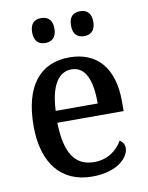

<svg xmlns="http://www.w3.org/2000/svg" viewBox="-85 -809 681 881"><g transform="rotate(-10 255.5 -368.5)"><path d="M349 -631C377 -631 401 -646 401 -689C401 -733 377 -747 349 -747C320 -747 297 -733 297 -689C297 -646 320 -631 349 -631ZM168 -631C196 -631 220 -646 220 -689C220 -733 196 -747 168 -747C139 -747 116 -733 116 -689C116 -646 139 -631 168 -631ZM274 10C393 10 447 -50 447 -93C447 -112 436 -125 425 -130C402 -90 359 -54 294 -54C206 -54 161 -117 158 -261H467V-307C467 -465 390 -547 264 -547C127 -547 48 -451 48 -264C48 -91 130 10 274 10ZM356 -316H160C165 -429 201 -491 264 -491C331 -491 356 -421 356 -316Z"/></g></svg>

Font: Noto Serif Bengali SemiCondensed
Style: Regular
Weight: 400
Width: 4
Designer: Juan Bruce, Universal Thirst, Indian Type Foundry and the Monotype Design Team.
Foundry: Monotype Imaging Inc.
Version: Version 2.003